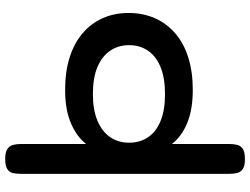

<svg xmlns="http://www.w3.org/2000/svg" viewBox="-132 -622 964 740"><g transform="rotate(-90 350.0 -252.0)"><path d="M374 9Q303 9 253.5 -9.5Q204 -28 173.5 -61.5Q143 -95 129 -140.5Q115 -186 115 -241Q115 -291 129 -335Q143 -379 173.5 -412Q204 -445 253.5 -464Q303 -483 374 -483Q444 -483 499 -465.5Q554 -448 592 -415.5Q630 -383 650 -338Q670 -293 670 -239Q670 -183 650 -137.5Q630 -92 592 -59Q554 -26 499 -8.5Q444 9 374 9ZM107 210Q81 210 69 202Q57 194 53.5 180.5Q50 167 50 150V-654Q50 -671 53 -684.5Q56 -698 68.5 -706Q81 -714 107 -714Q134 -714 146 -705.5Q158 -697 161.5 -683.5Q165 -670 165 -654V151Q165 167 161.5 180.5Q158 194 146 202Q134 210 107 210ZM357 -98Q419 -98 461 -115Q503 -132 524.5 -163.5Q546 -195 546 -236Q546 -278 524.5 -309.5Q503 -341 461.5 -358.5Q420 -376 357 -376Q297 -376 255 -358.5Q213 -341 191.5 -309.5Q170 -278 170 -236Q170 -195 191 -163.5Q212 -132 254 -115Q296 -98 357 -98Z"/></g></svg>

Font: Fredoka Expanded Medium
Style: Regular
Weight: 500
Width: 7
Designer: Ben Nathan
Foundry: Milena B. Brandão, Ben Nathan
Version: Version 2.001